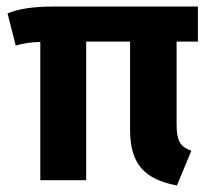

<svg xmlns="http://www.w3.org/2000/svg" viewBox="-20 -550 648 586"><path d="M519 -423V-170Q519 -133 528.5 -116Q538 -99 564 -90L520 16Q446 3 411.5 -36.5Q377 -76 377 -152V-423H243V0H103V-422Q60 -421 28 -411L3 -509Q52 -530 141 -530H584V-423Z"/></svg>

Font: FiraSans
Style: Regular
Weight: 600
Designer: Carrois Corporate & Edenspiekermann AG
Foundry: Carrois Corporate GbR & Edenspiekermann AG
Version: Version 3.106;PS 003.106;hotconv 1.0.70;makeotf.lib2.5.58329